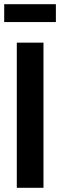

<svg xmlns="http://www.w3.org/2000/svg" viewBox="-20 -894 287 914"><path d="M187 0H60V-691H187ZM0 -789V-874H246V-789Z"/></svg>

Font: Fira Sans Compressed Medium
Style: Regular
Weight: 500
Width: 1
Designer: bBox Type GmbH & Carrois Corporate GbR & Edenspiekermann AG
Foundry: bBox Type GmbH & Carrois Corporate GbR & Edenspiekermann AG
Version: Version 4.301